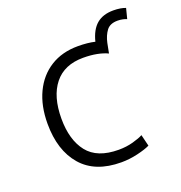

<svg xmlns="http://www.w3.org/2000/svg" viewBox="-117 -722 784 831"><g transform="rotate(-20 275.0 -306.0)"><path d="M303 9Q183 9 121 -62.5Q59 -134 59 -257Q59 -339 88 -400Q117 -461 170.5 -494.5Q224 -528 297 -528Q319 -528 339 -526Q359 -524 375 -520Q388 -572 417 -596.5Q446 -621 494 -621Q511 -621 526 -618.5Q541 -616 550 -612L538 -565Q531 -568 520 -570.5Q509 -573 496 -573Q461 -573 445 -551.5Q429 -530 422 -498L413 -452Q392 -462 364 -467.5Q336 -473 301 -473Q214 -473 168.5 -416Q123 -359 123 -257Q123 -159 167.5 -102.5Q212 -46 311 -46Q346 -46 377 -54.5Q408 -63 424 -72L437 -19Q417 -9 379 0Q341 9 303 9Z"/></g></svg>

Font: Ubuntu Sans Light
Style: Regular
Weight: 300
Designer: Dalton Maag Ltd
Foundry: Dalton Maag Ltd
Version: Version 1.006; ttfautohint (v1.8.4.7-5d5b)